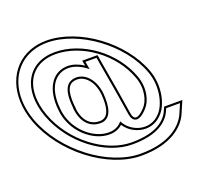

<svg xmlns="http://www.w3.org/2000/svg" viewBox="-265 -933 1381 1330"><g transform="rotate(-20 425.0 -267.5)"><path d="M317.3 -444C250.3 -444 209 -396 224.6 -256H223.6C232.4 -140 295.9 -87 370.2 -89C444.4 -91 465 -168 455.8 -277C442.9 -388 378.3 -444 317.3 -444ZM287.8 -524C330.9 -524 380.3 -502.5 424 -466.3C422.6 -474.5 421.1 -483.1 419.6 -492L413.8 -524H495.8L503.5 -476C519.5 -384.1 528.8 -330.4 536.3 -286.3C538.4 -276.8 540.1 -267.2 541.2 -257.4C549.2 -209 556.2 -165.1 569.9 -79C579.3 -21 623.3 -2 688.3 -75C728.6 -115 756.3 -208 718.8 -307C645 -507 438 -659 237.6 -660C34.6 -660 -59.3 -489 21.5 -267C103.8 -44 324.5 126 527.1 125C714.1 125 793.3 55 823.1 -16L829.6 -31H931.6L903.5 34C870.4 115 769 206 556.6 205C318.6 205 36.9 -11 -58.5 -267C-152.5 -522 -28.5 -739 208.1 -740C441.1 -740 714.2 -539 798.8 -307C843.8 -185 807.2 -59 759.9 -11C679.1 79.5 544 37.2 499.1 -54.3C476.8 -26.6 445.1 -9.4 401.7 -9C286.4 -7 151 -122 138.5 -278C122 -442 192.8 -524 287.8 -524ZM317.3 -429C368.2 -429 428.6 -381.3 440.9 -275.5C441.8 -265.2 442.4 -254.2 442.7 -244.2C445.3 -152.8 422.5 -105.4 369.8 -104C307.4 -102.3 253.1 -142.8 240.2 -241H241.4L239.5 -257.7C237.3 -277 236.3 -294.4 236.3 -310C236.2 -404.3 269.4 -429 317.3 -429ZM287.8 -539C282.2 -539 276.6 -538.7 271.2 -538.2C172.8 -528.8 107.6 -435.5 123.5 -276.6C136.6 -113.5 277.6 8.2 401.9 6C440.8 5.7 472.5 -7.7 496.1 -29.3C505.4 -15.3 514.6 -4.8 526.1 5.6C591.4 64.6 699.8 78 770.9 -0.8C823.5 -54.7 859.6 -185.4 812.9 -312.1C726.1 -550.2 448.7 -755 208 -755C165.1 -754.8 125.4 -747.8 89.7 -734.7C-80.1 -672.5 -152.1 -477.4 -72.5 -261.8C24.9 -0.4 310.6 220 556.5 220C773.3 221 881.6 127.3 917.4 39.8L954.4 -46H819.7L809.3 -21.9C782.2 42.7 710.3 110 527 110C332.3 111 115.9 -54.3 35.6 -272.1C16.5 -324.5 7.6 -373.6 7.6 -417.7C7.6 -554.3 91.7 -645 237.5 -645C430.8 -644 633 -496.2 704.7 -301.7C740.4 -207.6 712.9 -120.6 677.8 -85.6L677.4 -85.3L677.1 -85C652 -56.8 631.5 -45.1 618.5 -42.9C602.7 -40.3 589.8 -49.8 584.7 -81.3C571.1 -167.2 564 -211.9 556 -259.4C554.7 -270.8 553.1 -279.9 551 -289.2C543.5 -333.8 534.2 -387 518.3 -478.5L508.5 -539H395.8L402.8 -500.5C365.1 -524.7 325.3 -539 287.8 -539Z"/></g></svg>

Font: Nordica Plus
Style: NordicaClassicLightOpOblOl
Weight: 300
Version: Version 1.01